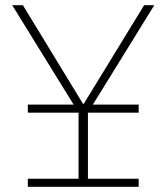

<svg xmlns="http://www.w3.org/2000/svg" viewBox="-20 -718 640 738"><path d="M87 -31H282V-285H87V-316H263L27 -698H68L299 -319H302L534 -698H573L337 -316H513V-285H318V-31H513V0H87Z"/></svg>

Font: IBM Plex Mono ExtraLight
Style: Regular
Weight: 200
Monospace: yes
Designer: Mike Abbink, Paul van der Laan, Pieter van Rosmalen
Foundry: Bold Monday
Version: Version 2.3